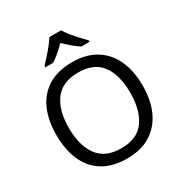

<svg xmlns="http://www.w3.org/2000/svg" viewBox="-214 -1103 1208 1271"><g transform="rotate(-30 390.5 -467.0)"><path d="M720 -358Q720 -247 682.5 -164.5Q645 -82 572 -36Q499 10 391 10Q280 10 206.5 -36Q133 -82 97 -165Q61 -248 61 -359Q61 -469 97 -551Q133 -633 206.5 -679Q280 -725 392 -725Q499 -725 572 -679.5Q645 -634 682.5 -551.5Q720 -469 720 -358ZM156 -358Q156 -223 213 -145.5Q270 -68 391 -68Q513 -68 569 -145.5Q625 -223 625 -358Q625 -493 569 -569.5Q513 -646 392 -646Q271 -646 213.5 -569.5Q156 -493 156 -358ZM435 -944Q447 -922 469.5 -894.5Q492 -867 516.5 -840.5Q541 -814 560 -795V-784H498Q472 -800 444 -823.5Q416 -847 389 -874Q362 -847 335 -824Q308 -801 282 -784H222V-795Q241 -815 264.5 -841Q288 -867 310 -894.5Q332 -922 345 -944Z"/></g></svg>

Font: Noto Sans Syriac Eastern
Style: Regular
Weight: 400
Designer: Patrick Giasson and the Monotype Design Team
Foundry: Monotype Imaging Inc.
Version: Version 3.001; ttfautohint (v1.8.4.7-5d5b)